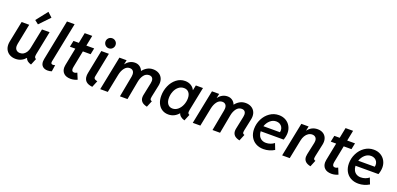

<svg xmlns="http://www.w3.org/2000/svg" viewBox="11 -1773 5715 2764"><g transform="rotate(20 2868.0 -391.5)"><path d="M42 -152.3Q42 -173.8 47.4 -201.7L111.8 -521H228L165.5 -206.1Q162.1 -189.5 162.1 -173.8Q162.1 -134.8 183.8 -113.8Q205.6 -92.8 240.7 -92.8Q272 -92.8 296.9 -108.9Q321.8 -125 338.1 -152.1Q354.5 -179.2 361.3 -212.4L423.8 -521H540.5L467.8 -158.7Q464.4 -140.1 464.4 -129.4Q464.4 -114.7 470 -105.2Q475.6 -95.7 488.8 -90.8L448.2 7.8Q411.6 -2 389.9 -19.8Q368.2 -37.6 361.8 -61.5H360.4Q332 -28.8 293.9 -10.5Q255.9 7.8 209 7.8Q162.1 7.8 124 -11.2Q85.9 -30.3 64 -66.4Q42 -102.5 42 -152.3ZM286.1 -615.2 424.3 -791 494.1 -726.6 343.8 -569.8Z M594.7 -92.8Q594.7 -108.9 598.6 -129.9L722.7 -752H839.4L716.3 -139.2Q714.8 -131.3 714.8 -125Q714.8 -96.2 743.7 -96.2Q758.8 -96.2 777.8 -102.5L762.7 -2.9Q750 2 733.4 4.6Q716.8 7.3 701.2 7.3Q651.4 7.3 623 -19Q594.7 -45.4 594.7 -92.8Z M911.6 -117.2Q911.6 -133.8 915.5 -154.3L969.2 -425.3H886.2L906.2 -521H988.3L1020 -681.2H1135.3L1103.5 -521H1223.1L1203.6 -425.3H1085L1033.7 -165Q1031.2 -153.3 1031.2 -140.1Q1031.2 -118.2 1040.8 -107.2Q1050.3 -96.2 1068.8 -96.2Q1081.1 -96.2 1093.5 -100.6Q1106 -105 1114.7 -110.8L1153.8 -16.6Q1133.8 -6.3 1106.9 0.2Q1080.1 6.8 1053.7 6.8Q983.9 6.8 947.8 -27.1Q911.6 -61 911.6 -117.2Z M1255.9 -113.8Q1255.9 -135.3 1261.2 -162.1L1332.5 -521H1448.7L1374.5 -147.9Q1373 -141.6 1373 -136.2Q1373 -115.2 1388.2 -106Q1403.3 -96.7 1427.2 -92.3L1386.2 7.8Q1318.4 0.5 1287.1 -30.3Q1255.9 -61 1255.9 -113.8ZM1341.8 -671.4Q1341.8 -692.4 1352.1 -710Q1362.3 -727.5 1379.9 -737.8Q1397.5 -748 1418.9 -748Q1439.9 -748 1457.8 -737.8Q1475.6 -727.5 1485.8 -710Q1496.1 -692.4 1496.1 -671.4Q1496.1 -650.4 1485.8 -632.6Q1475.6 -614.7 1457.8 -604.5Q1439.9 -594.2 1418.9 -594.2Q1397.5 -594.2 1379.9 -604.5Q1362.3 -614.7 1352.1 -632.6Q1341.8 -650.4 1341.8 -671.4Z M2115.7 -99.1Q2115.7 -119.1 2120.1 -138.7L2159.7 -329.1Q2163.6 -346.2 2163.6 -363.3Q2163.6 -396 2147 -413.3Q2130.4 -430.7 2100.1 -430.7Q2050.8 -430.7 2019 -388.4Q1987.3 -346.2 1976.1 -284.2L1923.3 0H1807.6L1868.2 -323.7Q1871.1 -340.8 1871.1 -355.5Q1871.1 -392.1 1852.8 -411.4Q1834.5 -430.7 1803.2 -430.7Q1756.3 -430.7 1723.9 -388.7Q1691.4 -346.7 1678.2 -282.2L1621.6 0H1505.4L1609.9 -521H1720.2L1706.5 -455.6H1709Q1735.8 -492.2 1771.2 -510.7Q1806.6 -529.3 1848.1 -529.3Q1890.1 -529.3 1921.6 -507.1Q1953.1 -484.9 1967.3 -447.3H1968.8Q1997.6 -484.9 2037.1 -507.1Q2076.7 -529.3 2125.5 -529.3Q2171.4 -529.3 2206.8 -511.2Q2242.2 -493.2 2262.2 -459.5Q2282.2 -425.8 2282.2 -380.9Q2282.2 -357.4 2277.3 -334.5L2239.3 -154.3Q2235.4 -135.7 2235.4 -124.5Q2235.4 -109.4 2241.9 -101.8Q2248.5 -94.2 2263.7 -90.8L2223.1 7.8Q2164.1 -5.4 2139.9 -33Q2115.7 -60.5 2115.7 -99.1Z M2363.3 -210.4Q2363.3 -291.5 2395.3 -365Q2427.2 -438.5 2485.1 -483.6Q2543 -528.8 2615.7 -528.8Q2666.5 -528.8 2705.3 -506.1Q2744.1 -483.4 2763.2 -443.4H2765.1L2780.8 -521H2890.1L2817.4 -159.7Q2813.5 -140.1 2813.5 -127.9Q2813.5 -113.8 2819.3 -104.5Q2825.2 -95.2 2838.9 -90.8L2798.3 7.8Q2763.2 -1 2738 -21.2Q2712.9 -41.5 2706.1 -67.4H2705.1Q2641.6 7.8 2549.3 7.8Q2494.1 7.8 2451.9 -19Q2409.7 -45.9 2386.5 -95.5Q2363.3 -145 2363.3 -210.4ZM2736.8 -306.6Q2736.8 -363.3 2709.7 -395.5Q2682.6 -427.7 2634.8 -427.7Q2588.4 -427.7 2552.5 -398.2Q2516.6 -368.7 2497.1 -320.6Q2477.5 -272.5 2477.5 -218.8Q2477.5 -160.6 2503.9 -127Q2530.3 -93.3 2577.1 -93.3Q2622.6 -93.3 2659.2 -124.3Q2695.8 -155.3 2716.3 -204.6Q2736.8 -253.9 2736.8 -306.6Z M3533.7 -99.1Q3533.7 -119.1 3538.1 -138.7L3577.6 -329.1Q3581.5 -346.2 3581.5 -363.3Q3581.5 -396 3564.9 -413.3Q3548.3 -430.7 3518.1 -430.7Q3468.8 -430.7 3437 -388.4Q3405.3 -346.2 3394 -284.2L3341.3 0H3225.6L3286.1 -323.7Q3289.1 -340.8 3289.1 -355.5Q3289.1 -392.1 3270.8 -411.4Q3252.4 -430.7 3221.2 -430.7Q3174.3 -430.7 3141.8 -388.7Q3109.4 -346.7 3096.2 -282.2L3039.6 0H2923.3L3027.8 -521H3138.2L3124.5 -455.6H3127Q3153.8 -492.2 3189.2 -510.7Q3224.6 -529.3 3266.1 -529.3Q3308.1 -529.3 3339.6 -507.1Q3371.1 -484.9 3385.3 -447.3H3386.7Q3415.5 -484.9 3455.1 -507.1Q3494.6 -529.3 3543.5 -529.3Q3589.4 -529.3 3624.8 -511.2Q3660.2 -493.2 3680.2 -459.5Q3700.2 -425.8 3700.2 -380.9Q3700.2 -357.4 3695.3 -334.5L3657.2 -154.3Q3653.3 -135.7 3653.3 -124.5Q3653.3 -109.4 3659.9 -101.8Q3666.5 -94.2 3681.6 -90.8L3641.1 7.8Q3582 -5.4 3557.9 -33Q3533.7 -60.5 3533.7 -99.1Z M3782.2 -220.7Q3782.2 -300.3 3817.6 -371.3Q3853 -442.4 3915 -485.6Q3977.1 -528.8 4053.7 -528.8Q4113.8 -528.8 4159.7 -502.2Q4205.6 -475.6 4230.7 -429.7Q4255.9 -383.8 4255.9 -328.6Q4255.9 -302.7 4249.8 -272.5Q4243.7 -242.2 4234.9 -220.7H3883.3Q3884.8 -181.6 3900.1 -151.9Q3915.5 -122.1 3943.8 -105.5Q3972.2 -88.9 4010.7 -88.9Q4044.9 -88.9 4078.4 -100.8Q4111.8 -112.8 4135.3 -132.3L4171.9 -39.1Q4136.2 -17.1 4093.8 -4.6Q4051.3 7.8 4006.8 7.8Q3939 7.8 3888.2 -21Q3837.4 -49.8 3809.8 -101.6Q3782.2 -153.3 3782.2 -220.7ZM4148.9 -302.2Q4152.3 -315.9 4152.3 -329.6Q4152.3 -358.4 4139.2 -381.3Q4126 -404.3 4102.3 -417.5Q4078.6 -430.7 4047.9 -430.7Q3995.6 -430.7 3955.1 -394.5Q3914.6 -358.4 3895.5 -302.2Z M4621.1 -99.6Q4621.1 -117.7 4625.5 -138.2L4666 -326.7Q4669.4 -342.3 4669.4 -357.4Q4669.4 -392.1 4649.9 -411.1Q4630.4 -430.2 4598.1 -430.2Q4566.9 -430.2 4540 -412.8Q4513.2 -395.5 4494.4 -364Q4475.6 -332.5 4467.3 -291L4408.7 0H4292.5L4397 -521H4508.3L4494.6 -454.1H4496.6Q4553.7 -528.8 4646 -528.8Q4689.5 -528.8 4722.2 -511.7Q4754.9 -494.6 4772.9 -463.1Q4791 -431.6 4791 -389.6Q4791 -367.2 4786.1 -344.7L4745.1 -153.8Q4740.7 -134.8 4740.7 -122.6Q4740.7 -107.9 4747.3 -100.6Q4753.9 -93.3 4769 -90.3L4729 8.3Q4672.9 -2.9 4647 -30.3Q4621.1 -57.6 4621.1 -99.6Z M4907.7 -117.2Q4907.7 -133.8 4911.6 -154.3L4965.3 -425.3H4882.3L4902.3 -521H4984.4L5016.1 -681.2H5131.3L5099.6 -521H5219.2L5199.7 -425.3H5081.1L5029.8 -165Q5027.3 -153.3 5027.3 -140.1Q5027.3 -118.2 5036.9 -107.2Q5046.4 -96.2 5064.9 -96.2Q5077.1 -96.2 5089.6 -100.6Q5102.1 -105 5110.8 -110.8L5149.9 -16.6Q5129.9 -6.3 5103 0.2Q5076.2 6.8 5049.8 6.8Q4980 6.8 4943.8 -27.1Q4907.7 -61 4907.7 -117.2Z M5234.9 -220.7Q5234.9 -300.3 5270.3 -371.3Q5305.7 -442.4 5367.7 -485.6Q5429.7 -528.8 5506.3 -528.8Q5566.4 -528.8 5612.3 -502.2Q5658.2 -475.6 5683.3 -429.7Q5708.5 -383.8 5708.5 -328.6Q5708.5 -302.7 5702.4 -272.5Q5696.3 -242.2 5687.5 -220.7H5335.9Q5337.4 -181.6 5352.8 -151.9Q5368.2 -122.1 5396.5 -105.5Q5424.8 -88.9 5463.4 -88.9Q5497.6 -88.9 5531 -100.8Q5564.5 -112.8 5587.9 -132.3L5624.5 -39.1Q5588.9 -17.1 5546.4 -4.6Q5503.9 7.8 5459.5 7.8Q5391.6 7.8 5340.8 -21Q5290 -49.8 5262.5 -101.6Q5234.9 -153.3 5234.9 -220.7ZM5601.6 -302.2Q5605 -315.9 5605 -329.6Q5605 -358.4 5591.8 -381.3Q5578.6 -404.3 5554.9 -417.5Q5531.2 -430.7 5500.5 -430.7Q5448.2 -430.7 5407.7 -394.5Q5367.2 -358.4 5348.1 -302.2Z"/></g></svg>

Font: Reddit Sans Vanilla SemiBold
Style: Italic
Weight: 600
Italic angle: -11.25°
Designer: Stephen Hutchings
Version: Version 1.013